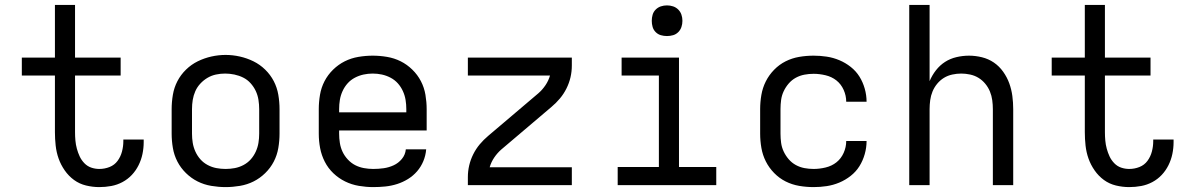

<svg xmlns="http://www.w3.org/2000/svg" viewBox="-20 -755 4840 783"><path d="M385 8Q358 8 331 1.5Q304 -5 282 -21Q260 -37 244 -60Q228 -83 219 -108.5Q210 -134 207 -161.5Q204 -189 204 -216V-447H69V-520H204V-735H286V-520H472V-447H286V-216Q286 -199 287.5 -182Q289 -165 293.5 -148.5Q298 -132 305 -117Q312 -102 324 -89.5Q336 -77 352 -71.5Q368 -66 385 -66Q407 -66 427 -74Q447 -82 459.5 -99Q472 -116 477.5 -137Q483 -158 483 -179Q483 -181 483 -182.5Q483 -184 483 -186H566Q566 -183 566 -180.5Q566 -178 566 -175Q566 -151 561 -127Q556 -103 545 -81Q534 -59 517.5 -41.5Q501 -24 479.5 -12.5Q458 -1 434 3.5Q410 8 385 8Z M900 8Q871 8 841.5 3Q812 -2 786 -15Q760 -28 738.5 -49Q717 -70 703.5 -96Q690 -122 685 -151.5Q680 -181 680 -210V-310Q680 -339 685 -368.5Q690 -398 703.5 -424Q717 -450 738.5 -471Q760 -492 786.5 -505Q813 -518 842 -524.5Q871 -531 900 -531Q929 -531 958 -524.5Q987 -518 1013.5 -505Q1040 -492 1061.5 -471Q1083 -450 1096.5 -424Q1110 -398 1115 -368.5Q1120 -339 1120 -310V-210Q1120 -181 1115 -151.5Q1110 -122 1096.5 -96Q1083 -70 1061.5 -49Q1040 -28 1014 -15Q988 -2 958.5 3Q929 8 900 8ZM900 -66Q919 -66 937.5 -69.5Q956 -73 973 -82Q990 -91 1002.5 -105Q1015 -119 1023 -136.5Q1031 -154 1034 -172.5Q1037 -191 1037 -210V-310Q1037 -329 1034 -348Q1031 -367 1023 -384Q1015 -401 1002 -415.5Q989 -430 972 -438.5Q955 -447 936 -451Q917 -455 898 -455Q879 -455 860.5 -451Q842 -447 826 -437.5Q810 -428 797 -414Q784 -400 776.5 -383Q769 -366 766 -347.5Q763 -329 763 -310V-210Q763 -191 766 -172.5Q769 -154 777 -136.5Q785 -119 797.5 -105Q810 -91 827 -82Q844 -73 862.5 -69.5Q881 -66 900 -66Z M1502 8Q1473 8 1443.5 3Q1414 -2 1387.5 -15Q1361 -28 1339.5 -48.5Q1318 -69 1304.5 -95.5Q1291 -122 1285.5 -151Q1280 -180 1280 -210V-310Q1280 -339 1285 -368.5Q1290 -398 1303.5 -424Q1317 -450 1338.5 -471Q1360 -492 1386 -505Q1412 -518 1441.5 -523Q1471 -528 1500 -528Q1529 -528 1558.5 -523Q1588 -518 1614 -505Q1640 -492 1661.5 -471Q1683 -450 1696.5 -424Q1710 -398 1715 -368.5Q1720 -339 1720 -310V-223H1363V-210Q1363 -191 1366 -172Q1369 -153 1377 -136Q1385 -119 1398.5 -104.5Q1412 -90 1428.5 -81.5Q1445 -73 1464 -69.5Q1483 -66 1502 -66Q1524 -66 1545 -69Q1566 -72 1585.5 -81Q1605 -90 1619 -107Q1633 -124 1635 -146H1718Q1716 -121 1706.5 -98Q1697 -75 1681 -56.5Q1665 -38 1644 -25Q1623 -12 1599.5 -4.5Q1576 3 1551.5 5.5Q1527 8 1502 8ZM1363 -297H1637V-310Q1637 -329 1634 -347.5Q1631 -366 1623 -383.5Q1615 -401 1602.5 -415Q1590 -429 1573 -438Q1556 -447 1537.5 -451Q1519 -455 1500 -455Q1481 -455 1462.5 -451Q1444 -447 1427 -438Q1410 -429 1397.5 -415Q1385 -401 1377 -383.5Q1369 -366 1366 -347.5Q1363 -329 1363 -310Z M1888 0V-33Q1888 -57 1893.5 -80.5Q1899 -104 1910 -126Q1921 -148 1936.5 -166.5Q1952 -185 1971 -201L2176 -375Q2192 -389 2204.5 -407.5Q2217 -426 2223 -447H1888V-520H2312V-488Q2312 -463 2306.5 -439.5Q2301 -416 2290 -394Q2279 -372 2263.5 -353.5Q2248 -335 2229 -319L2024 -145Q2008 -131 1995.5 -112.5Q1983 -94 1977 -73H2312V0Z M2499 0V-74H2667V-447H2515V-520H2749V-74H2901V0ZM2700 -608Q2687 -608 2675 -611.5Q2663 -615 2654 -624Q2645 -633 2641.5 -645Q2638 -657 2638 -670Q2638 -683 2641.5 -695Q2645 -707 2654 -716Q2663 -725 2675 -729Q2687 -733 2700 -733Q2713 -733 2725 -729Q2737 -725 2746 -716Q2755 -707 2759 -695Q2763 -683 2763 -670Q2763 -657 2759 -645Q2755 -633 2746 -624Q2737 -615 2725 -611.5Q2713 -608 2700 -608Z M3298 8Q3268 8 3239 3Q3210 -2 3184 -15Q3158 -28 3137 -49.5Q3116 -71 3103 -97Q3090 -123 3085 -152Q3080 -181 3080 -210V-310Q3080 -339 3085 -368Q3090 -397 3103 -423Q3116 -449 3137 -470.5Q3158 -492 3184 -505Q3210 -518 3239 -523Q3268 -528 3298 -528Q3325 -528 3351.5 -524Q3378 -520 3403 -509.5Q3428 -499 3449.5 -482Q3471 -465 3485 -442.5Q3499 -420 3506.5 -393.5Q3514 -367 3514 -340Q3514 -340 3514 -340Q3514 -340 3514 -340H3431Q3431 -340 3431 -340Q3431 -340 3431 -340Q3431 -365 3420.5 -388.5Q3410 -412 3391 -427Q3372 -442 3347 -448Q3322 -454 3298 -454Q3279 -454 3260.5 -450.5Q3242 -447 3225.5 -438Q3209 -429 3196.5 -414.5Q3184 -400 3176 -383Q3168 -366 3165.5 -347.5Q3163 -329 3163 -310V-210Q3163 -191 3165.5 -172.5Q3168 -154 3176 -137Q3184 -120 3196.5 -105.5Q3209 -91 3225.5 -82Q3242 -73 3260.5 -69.5Q3279 -66 3298 -66Q3322 -66 3347 -72Q3372 -78 3391 -93Q3410 -108 3420.5 -131.5Q3431 -155 3431 -180Q3431 -180 3431 -180Q3431 -180 3431 -180H3514Q3514 -180 3514 -180Q3514 -180 3514 -180Q3514 -153 3506.5 -126.5Q3499 -100 3485 -77.5Q3471 -55 3449.5 -38Q3428 -21 3403 -10.5Q3378 0 3351.5 4Q3325 8 3298 8Z M3688 0V-735H3771V-424Q3781 -448 3797 -468.5Q3813 -489 3834 -502.5Q3855 -516 3880.5 -522Q3906 -528 3932 -528Q3958 -528 3984.5 -521.5Q4011 -515 4033 -500Q4055 -485 4071 -462.5Q4087 -440 4096 -415Q4105 -390 4108.5 -363.5Q4112 -337 4112 -310V0H4029V-310Q4029 -328 4026.5 -346.5Q4024 -365 4017 -382Q4010 -399 3998 -413.5Q3986 -428 3970.5 -437.5Q3955 -447 3936.5 -451Q3918 -455 3900 -455Q3882 -455 3863.5 -451Q3845 -447 3829.5 -437.5Q3814 -428 3802 -413.5Q3790 -399 3783 -382Q3776 -365 3773.5 -346.5Q3771 -328 3771 -310V0Z M4585 8Q4558 8 4531 1.5Q4504 -5 4482 -21Q4460 -37 4444 -60Q4428 -83 4419 -108.5Q4410 -134 4407 -161.5Q4404 -189 4404 -216V-447H4269V-520H4404V-735H4486V-520H4672V-447H4486V-216Q4486 -199 4487.5 -182Q4489 -165 4493.5 -148.5Q4498 -132 4505 -117Q4512 -102 4524 -89.5Q4536 -77 4552 -71.5Q4568 -66 4585 -66Q4607 -66 4627 -74Q4647 -82 4659.5 -99Q4672 -116 4677.5 -137Q4683 -158 4683 -179Q4683 -181 4683 -182.5Q4683 -184 4683 -186H4766Q4766 -183 4766 -180.5Q4766 -178 4766 -175Q4766 -151 4761 -127Q4756 -103 4745 -81Q4734 -59 4717.5 -41.5Q4701 -24 4679.5 -12.5Q4658 -1 4634 3.5Q4610 8 4585 8Z"/></svg>

Font: Bmono
Style: Regular
Weight: 400
Monospace: yes
Designer: Belleve Invis
Foundry: Belleve Invis
Version: Version 11.2.2; ttfautohint (v1.8.2)